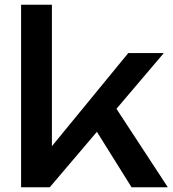

<svg xmlns="http://www.w3.org/2000/svg" viewBox="-20 -790 728 810"><path d="M161 -127 521 -566H671L190 0H69V-770H199V-113ZM451 -362 688 0H535L360 -280Z"/></svg>

Font: Unbounded Variable
Style: Regular
Weight: 400
Designer: Luke Prowse, Jean-Baptiste Morizot, Fátima Lázaro, Florian Runge
Foundry: NaN
Version: Version 1.600;FEAKit 1.0